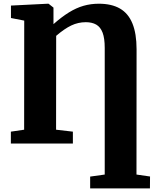

<svg xmlns="http://www.w3.org/2000/svg" viewBox="-20 -773 828 1034"><path d="M465.5 241.5V178L544 167V-515Q544 -567 532.5 -597.2Q521 -627.5 498.2 -640.5Q475.5 -653.5 442 -653.5Q401 -653.5 363.8 -635.8Q326.5 -618 282.5 -580L282 -74.5L372.5 -64V0H38.5V-64L110 -74.5L110.5 -662L39 -676V-743L237.5 -753H241.5L268 -732V-696.5V-643Q311.5 -681.5 351 -706Q390.5 -730.5 430 -741.8Q469.5 -753 512 -753Q581 -753 626 -727Q671 -701 693.2 -646.5Q715.5 -592 715.5 -507.5L715 167L788 177.5L787.5 241.5Z"/></svg>

Font: Merriweather 24pt Black
Style: Regular
Weight: 900
Designer: Eben Sorkin
Foundry: Eben Sorkin
Version: Version 2.100